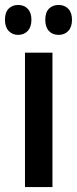

<svg xmlns="http://www.w3.org/2000/svg" viewBox="-39 -756 311 776"><path d="M173 0H62V-543H173ZM-19 -676Q-19 -706 -4 -721Q11 -736 34 -736Q58 -736 73 -720.5Q88 -705 88 -676Q88 -647 73 -631Q58 -615 34 -615Q11 -615 -4 -631Q-19 -647 -19 -676ZM144 -676Q144 -706 159 -721Q174 -736 198 -736Q222 -736 237 -720.5Q252 -705 252 -676Q252 -647 237 -631Q222 -615 198 -615Q173 -615 158.5 -631Q144 -647 144 -676Z"/></svg>

Font: Noto Sans Kannada ExtraCondensed SemiBold
Style: Regular
Weight: 600
Width: 2
Designer: Jelle Bosma - Monotype Design Team
Foundry: Monotype Imaging Inc.
Version: Version 2.005; ttfautohint (v1.8.4.7-5d5b)